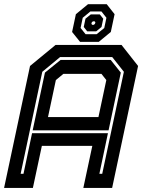

<svg xmlns="http://www.w3.org/2000/svg" viewBox="-37 -920 701 940"><path d="M-17 0 110 -597 235 -700H558L639 -597L512 0H371L415 -206H168L124 0ZM64 -69H78L120 -268H491.5L449.5 -69H463.5L569.5 -568.5L512.5 -640.5H257L170 -568.5ZM198 -347H445L483.5 -528L459.5 -558.5H273.5L236.5 -528ZM123 -282 183 -564.5 259.5 -626.5H505L554.5 -564.5L494.5 -282ZM355 -715 316 -763.5 334.5 -850.5 394 -899.5H485.5L524 -850.5L505.5 -763.5L446.5 -715ZM382 -752.5H436L473.5 -783L484 -833L459.5 -864H405.5L368 -833L357.5 -783ZM390 -766.5 373 -788 381.5 -828.5 407.5 -849.5H451.5L468.5 -828.5L460 -788L434 -766.5ZM414 -798.5H422.5L428 -803.5L430 -811L426.5 -815.5H418L412.5 -811L410.5 -803.5Z"/></svg>

Font: Tourney Thin
Style: Bold Italic
Weight: 700
Italic angle: -12°
Version: Version 1.015